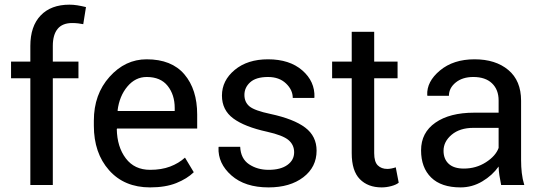

<svg xmlns="http://www.w3.org/2000/svg" viewBox="-20 -792 2321 822"><path d="M109.9 0V-457H27.3V-528.3H109.9V-595.2Q109.9 -679.7 154.1 -725.8Q198.2 -772 277.3 -772Q293.9 -772 310.8 -769.3Q327.6 -766.6 348.1 -761.7L336.4 -688.5Q327.6 -690.4 315.2 -691.9Q302.7 -693.4 289.1 -693.4Q247.1 -693.4 226.6 -668.2Q206.1 -643.1 206.1 -595.2V-528.3H315.9V-457H206.1V0Z M622.6 10.3Q512.2 10.3 447 -63.2Q381.8 -136.7 381.8 -253.9V-275.4Q381.8 -388.2 449 -463.1Q516.1 -538.1 607.9 -538.1Q714.8 -538.1 769.5 -473.6Q824.2 -409.2 824.2 -301.8V-241.7H481.4L480 -239.3Q481.4 -163.1 518.6 -114Q555.7 -64.9 622.6 -64.9Q671.4 -64.9 708.3 -78.9Q745.1 -92.8 772 -117.2L809.6 -54.7Q781.2 -26.9 734.9 -8.3Q688.5 10.3 622.6 10.3ZM607.9 -462.4Q559.6 -462.4 525.4 -421.6Q491.2 -380.9 483.4 -319.3L484.4 -316.9H728V-329.6Q728 -386.2 697.8 -424.3Q667.5 -462.4 607.9 -462.4Z M1239.3 -140.1Q1239.3 -171.9 1215.1 -192.4Q1190.9 -212.9 1123.5 -228Q1027.3 -249 978.8 -284.9Q930.2 -320.8 930.2 -382.8Q930.2 -447.3 984.9 -492.7Q1039.6 -538.1 1127.4 -538.1Q1219.7 -538.1 1274.2 -490.7Q1328.6 -443.4 1326.2 -375.5L1325.2 -372.6H1233.4Q1233.4 -407.2 1204.3 -434.8Q1175.3 -462.4 1127.4 -462.4Q1076.2 -462.4 1051.3 -439.9Q1026.4 -417.5 1026.4 -385.7Q1026.4 -354.5 1048.3 -336.4Q1070.3 -318.4 1137.7 -304.2Q1237.8 -282.7 1286.6 -245.8Q1335.4 -209 1335.4 -147Q1335.4 -76.7 1278.6 -33.2Q1221.7 10.3 1129.9 10.3Q1028.8 10.3 970.7 -41Q912.6 -92.3 915.5 -160.6L916.5 -163.6H1008.3Q1010.7 -112.3 1046.4 -88.6Q1082 -64.9 1129.9 -64.9Q1181.2 -64.9 1210.2 -85.7Q1239.3 -106.4 1239.3 -140.1Z M1582 -655.8V-528.3H1682.1V-457H1582V-136.2Q1582 -99.1 1597.4 -84Q1612.8 -68.8 1638.2 -68.8Q1646.5 -68.8 1656.5 -70.8Q1666.5 -72.8 1674.3 -75.7L1687 -9.8Q1676.3 -1 1655.5 4.6Q1634.8 10.3 1613.8 10.3Q1555.2 10.3 1520.5 -25.1Q1485.8 -60.5 1485.8 -136.2V-457H1401.9V-528.3H1485.8V-655.8Z M2125.5 0Q2120.6 -23.9 2117.9 -42.2Q2115.2 -60.5 2114.7 -79.1Q2087.9 -41 2044.7 -15.4Q2001.5 10.3 1951.7 10.3Q1869.1 10.3 1825.9 -32Q1782.7 -74.2 1782.7 -148.4Q1782.7 -224.1 1844 -266.8Q1905.3 -309.6 2010.3 -309.6H2114.7V-361.8Q2114.7 -408.2 2086.4 -435.3Q2058.1 -462.4 2006.3 -462.4Q1960 -462.4 1930.9 -438.7Q1901.9 -415 1901.9 -381.8H1810.1L1809.1 -384.8Q1806.2 -442.4 1863.5 -490.2Q1920.9 -538.1 2011.7 -538.1Q2101.6 -538.1 2156.2 -492.4Q2210.9 -446.8 2210.9 -360.8V-106.4Q2210.9 -78.1 2213.9 -51.8Q2216.8 -25.4 2224.6 0ZM1965.8 -70.3Q2018.1 -70.3 2060.1 -97.2Q2102.1 -124 2114.7 -158.7V-244.6H2006.8Q1948.7 -244.6 1913.8 -215.3Q1878.9 -186 1878.9 -146.5Q1878.9 -111.3 1900.9 -90.8Q1922.9 -70.3 1965.8 -70.3Z"/></svg>

Font: GeogebraSans
Style: Regular
Weight: 400
Designer: Google
Version: Version 1.100140; 2013